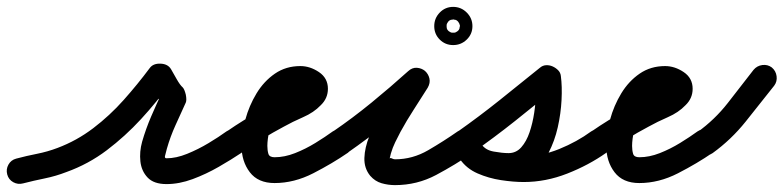

<svg xmlns="http://www.w3.org/2000/svg" viewBox="-50 -490 2278 558"><path d="M17 43Q2 47 -11.5 39.5Q-25 32 -29 17Q-33 2 -25.5 -11.5Q-18 -25 -3 -29Q27 -37 57.5 -43Q88 -49 117 -60Q173 -81 221 -117.5Q269 -154 309.5 -199.5Q350 -245 385 -292Q395 -306 417 -305Q438 -304 447 -289Q454 -277 463.5 -260Q473 -243 481 -236Q486 -231 490 -215Q493 -199 490 -192Q475 -159 460 -126Q445 -93 435 -58Q431 -43 429.5 -36.5Q428 -30 434 -30Q462 -30 494 -43Q526 -56 556 -74Q586 -92 608 -108Q608 -108 608 -108Q608 -108 608 -108Q621 -117 636.5 -114Q652 -111 661 -99Q670 -86 667 -70.5Q664 -55 652 -46Q622 -26 585.5 -5Q549 16 510 30.5Q471 45 434 45Q397 45 379 26Q361 7 358 -21Q355 -49 363 -78Q374 -116 389.5 -152Q405 -188 422 -224Q424 -227 426.5 -219.5Q429 -212 431 -203Q433 -193 433.5 -185.5Q434 -178 431 -180Q416 -193 404.5 -213Q393 -233 383 -251Q379 -258 390 -261Q401 -264 415 -263Q429 -262 439.5 -258Q450 -254 445 -248Q406 -194 360 -144Q314 -94 260.5 -53.5Q207 -13 143 10Q112 22 80 28.5Q48 35 17 43Q17 43 17 43Q17 43 17 43Z M651 -46Q639 -37 623.5 -40Q608 -43 599 -56Q590 -68 593 -83.5Q596 -99 609 -108Q658 -142 709.5 -170Q761 -198 813 -226Q821 -231 826 -234Q829 -236 829 -236Q828 -234 828 -232Q828 -239 828.5 -232Q829 -225 829 -224Q831 -220 829.5 -221.5Q828 -223 823 -223Q799 -223 781 -206Q763 -189 751 -163.5Q739 -138 733 -111.5Q727 -85 727 -66Q727 -53 730 -43Q733 -33 748 -33Q777 -33 807.5 -45Q838 -57 866.5 -74.5Q895 -92 917 -108Q930 -117 945.5 -114Q961 -111 970 -99Q979 -86 976 -70.5Q973 -55 961 -46Q916 -15 860.5 13.5Q805 42 748 42Q700 42 676 10.5Q652 -21 652 -66Q652 -102 663 -142.5Q674 -183 695.5 -218.5Q717 -254 749 -276Q781 -298 823 -298Q851 -298 877 -280.5Q903 -263 903 -232Q903 -204 882 -184Q862 -163 831 -149.5Q800 -136 775 -122Q743 -105 712 -86Q681 -67 651 -46Q651 -46 651 -46Q651 -46 651 -46Z M960 -46Q948 -37 932.5 -40Q917 -43 908 -56Q899 -68 902 -83.5Q905 -99 918 -108Q975 -147 1030 -192Q1085 -237 1136 -283Q1148 -294 1161.5 -293Q1175 -292 1185 -284Q1195 -275 1198 -262Q1201 -249 1193 -235Q1173 -203 1152.5 -171.5Q1132 -140 1114 -107Q1106 -92 1098.5 -76.5Q1091 -61 1086 -44Q1085 -40 1083.5 -33.5Q1082 -27 1082 -29Q1084 -32 1089 -29.5Q1094 -27 1098 -27Q1149 -27 1194.5 -53.5Q1240 -80 1280 -108Q1280 -108 1280 -108Q1280 -108 1280 -108Q1293 -117 1308.5 -114Q1324 -111 1333 -99Q1342 -86 1339 -70.5Q1336 -55 1324 -46Q1273 -11 1217.5 18.5Q1162 48 1098 48Q1078 48 1059 42.5Q1040 37 1026 21Q1008 -1 1009 -31Q1010 -61 1023.5 -94.5Q1037 -128 1056.5 -161.5Q1076 -195 1096 -224.5Q1116 -254 1129 -275Q1137 -288 1151.5 -286.5Q1166 -285 1178 -275Q1190 -266 1194 -252Q1198 -238 1186 -227Q1133 -179 1076 -133Q1019 -87 960 -46Q960 -46 960 -46Q960 -46 960 -46ZM1265 -433Q1255 -433 1250 -423Q1248 -420 1248 -417Q1248 -416 1248 -414Q1248 -414 1248 -412Q1248 -402 1258 -397Q1261 -395 1264 -395Q1265 -395 1267 -395Q1269 -395 1270 -395Q1273 -395 1276 -397Q1286 -402 1286 -412Q1286 -413 1287 -414Q1287 -416 1286 -417Q1286 -420 1284 -423Q1279 -433 1269 -433Q1268 -433 1267 -434Q1267 -433 1265 -433ZM1212 -414Q1212 -437 1228 -453.5Q1244 -470 1267 -470Q1290 -470 1306.5 -453.5Q1323 -437 1323 -414Q1323 -391 1306.5 -375Q1290 -359 1267 -359Q1244 -359 1228 -375Q1212 -391 1212 -414Z M1271 -56Q1262 -68 1265 -83.5Q1268 -99 1281 -108Q1342 -151 1401.5 -198.5Q1461 -246 1519 -293Q1527 -300 1537 -300.5Q1547 -301 1556 -297Q1565 -293 1572 -286Q1579 -279 1580 -269Q1584 -239 1582 -199.5Q1580 -160 1571 -120Q1562 -80 1544 -45.5Q1526 -11 1497 9.5Q1468 30 1428 30Q1390 30 1350.5 18Q1311 6 1287 -27Q1277 -43 1281 -57.5Q1285 -72 1296 -80Q1308 -88 1323 -87Q1338 -86 1349 -71Q1359 -56 1382.5 -48.5Q1406 -41 1431 -38.5Q1456 -36 1472 -36Q1524 -36 1575.5 -57Q1627 -78 1668 -108Q1668 -108 1668 -108Q1668 -108 1668 -108Q1681 -117 1696 -114Q1711 -111 1721 -99Q1730 -86 1727 -71Q1724 -56 1712 -46Q1661 -10 1598.5 14.5Q1536 39 1472 39Q1442 39 1406 33.5Q1370 28 1338 14Q1306 0 1287 -27Q1277 -43 1281 -57.5Q1285 -72 1296 -80Q1308 -88 1323 -87Q1338 -86 1349 -71Q1360 -54 1385 -49.5Q1410 -45 1428 -45Q1450 -45 1465 -62Q1480 -79 1489 -105.5Q1498 -132 1502.5 -162Q1507 -192 1507.5 -218.5Q1508 -245 1506 -260Q1505 -269 1517 -269Q1529 -269 1543 -263Q1556 -258 1565 -250Q1574 -242 1567 -236Q1508 -187 1447 -138.5Q1386 -90 1323 -46Q1311 -37 1295.5 -40Q1280 -43 1271 -56Z M1711 -46Q1699 -37 1683.5 -40Q1668 -43 1659 -56Q1650 -68 1653 -83.5Q1656 -99 1669 -108Q1718 -142 1769.5 -170Q1821 -198 1873 -226Q1881 -231 1886 -234Q1889 -236 1889 -236Q1888 -234 1888 -232Q1888 -239 1888.5 -232Q1889 -225 1889 -224Q1891 -220 1889.5 -221.5Q1888 -223 1883 -223Q1859 -223 1841 -206Q1823 -189 1811 -163.5Q1799 -138 1793 -111.5Q1787 -85 1787 -66Q1787 -53 1790 -43Q1793 -33 1808 -33Q1837 -33 1867.5 -45Q1898 -57 1926.5 -74.5Q1955 -92 1977 -108Q1990 -117 2005.5 -114Q2021 -111 2030 -99Q2039 -86 2036 -70.5Q2033 -55 2021 -46Q1976 -15 1920.5 13.5Q1865 42 1808 42Q1760 42 1736 10.5Q1712 -21 1712 -66Q1712 -102 1723 -142.5Q1734 -183 1755.5 -218.5Q1777 -254 1809 -276Q1841 -298 1883 -298Q1911 -298 1937 -280.5Q1963 -263 1963 -232Q1963 -204 1942 -184Q1922 -163 1891 -149.5Q1860 -136 1835 -122Q1803 -105 1772 -86Q1741 -67 1711 -46Q1711 -46 1711 -46Q1711 -46 1711 -46Z M2021 -45Q2008 -36 1992.5 -38.5Q1977 -41 1968 -54Q1959 -67 1962 -82Q1965 -97 1977 -106Q2027 -142 2065 -190.5Q2103 -239 2140 -287Q2140 -287 2140 -287Q2140 -287 2140 -287Q2150 -299 2165.5 -301Q2181 -303 2193 -294Q2205 -284 2207 -268.5Q2209 -253 2200 -241Q2159 -189 2117 -136.5Q2075 -84 2021 -45Q2021 -45 2021 -45Q2021 -45 2021 -45Z"/></svg>

Font: FRB American Cursive Guidelines Arrows Extrabold
Style: Bold Italic
Weight: 800
Italic angle: -25°
Version: Version 2.0;Modular Font Editor K font №1